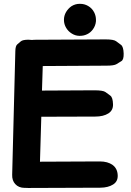

<svg xmlns="http://www.w3.org/2000/svg" viewBox="-20 -938 665 978"><path d="M143.1 -734.4Q134.8 -735.4 124.5 -735.8Q95.2 -735.4 86.2 -727.5Q77.1 -719.7 67.9 -711.9Q58.6 -704.1 58.1 -677.2L42 -47.9Q41 -18.6 57.6 -0.5Q74.7 18.6 105 19H111.3Q117.7 19.5 124 19.5L491.7 18.1Q530.8 17.6 555.7 2Q580.6 -13.2 579.6 -44.4Q578.6 -79.1 553.7 -97.7Q528.8 -115.7 488.3 -115.7L183.6 -114.3L190.4 -343.3L464.8 -344.2Q506.8 -344.2 532.2 -360.4Q556.6 -376 555.7 -406.7Q554.7 -441.4 542.2 -450.7Q529.8 -460 517.3 -469Q504.9 -478 460.9 -478L193.8 -476.6L197.8 -601.6Q340.3 -602.5 522 -603.5Q561 -603.5 573.5 -611.3Q585.9 -619.1 598.4 -626.7Q610.8 -634.3 609.9 -665.5Q608.9 -700.2 596.4 -709.5Q584 -718.8 571.5 -728Q559.1 -737.3 518.6 -737.3L153.8 -735.4Q148.4 -734.9 143.1 -734.4ZM385.7 -918.5Q363.3 -918.5 343.8 -906.2Q327.1 -894.5 316.4 -876.5Q305.7 -857.9 305.7 -836.9Q305.7 -814.5 317.4 -795.4Q328.1 -777.8 345.7 -767.1Q363.3 -755.9 383.8 -755.4H386.7Q407.2 -755.4 423.8 -763.7Q439.9 -771 452.6 -787.6Q466.8 -806.6 468.8 -830.1V-831.1V-836.9Q468.8 -856.9 460 -874.5Q449.2 -896 428.7 -907.7Q410.2 -918.5 387.7 -918.5Z"/></svg>

Font: Comic Relief
Style: Bold
Weight: 700
Designer: Jeff Davis
Foundry: Loudifier
Version: Version 1.200; ttfautohint (v1.8.4.7-5d5b)